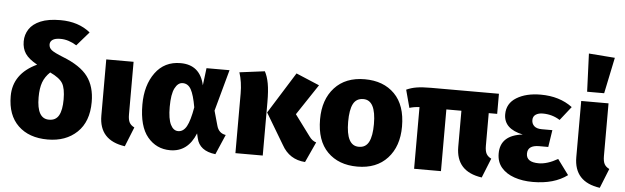

<svg xmlns="http://www.w3.org/2000/svg" viewBox="-52 -1036 4053 1246"><g transform="rotate(5 1975.0 -413.0)"><path d="M288 18Q166 18 95.5 -50Q25 -118 25 -242Q25 -388 178 -460Q122 -491 100 -524Q78 -557 78 -603Q78 -647 101.5 -683Q125 -719 175 -740Q225 -761 304 -761Q422 -761 499 -698L420 -607Q367 -640 315 -640Q280 -640 263.5 -628.5Q247 -617 247 -598Q247 -576 265 -561.5Q283 -547 341 -524Q456 -479 504 -414.5Q552 -350 552 -249Q552 -121 479 -51.5Q406 18 288 18ZM287 -111Q330 -111 349.5 -146Q369 -181 369 -250Q369 -322 349 -355Q329 -388 267 -417Q234 -386 220 -347.5Q206 -309 206 -250Q206 -111 285 -111Z M791 18Q622 -6 622 -167V-533H800V-190Q800 -156 809.5 -138Q819 -120 842 -109Z M1381 18Q1276 6 1258 -76L1251 -106Q1201 18 1086 18Q996 18 938.5 -51Q881 -120 881 -262Q881 -388 940.5 -469.5Q1000 -551 1105 -551Q1232 -551 1261 -420L1275 -533H1425L1351 -263Q1365 -215 1378 -167Q1391 -119 1437 -112ZM1127 -110Q1161 -110 1182 -148Q1203 -186 1218 -273Q1204 -353 1184.5 -388Q1165 -423 1130 -423Q1099 -423 1079 -384Q1059 -345 1059 -262Q1059 -184 1077.5 -147Q1096 -110 1127 -110Z M1965 18Q1862 11 1812 -80L1692 -281L1860 -550L2012 -486L1879 -286L1980 -150Q2000 -122 2026 -115ZM1688 0H1510V-389Q1510 -463 1490 -525L1654 -546Q1671 -515 1679.5 -468.5Q1688 -422 1688 -347Z M2305 18Q2183 18 2110.5 -55Q2038 -128 2038 -267Q2038 -396 2109 -473.5Q2180 -551 2305 -551Q2427 -551 2499.5 -478Q2572 -405 2572 -266Q2572 -137 2501 -59.5Q2430 18 2305 18ZM2305 -111Q2349 -111 2369 -150Q2389 -189 2389 -266Q2389 -422 2307 -422Q2261 -422 2241 -383.5Q2221 -345 2221 -267Q2221 -111 2303 -111Z M3116 18Q2947 -6 2947 -167V-402H2849V0H2674V-402Q2637 -400 2609 -391L2578 -507Q2608 -521 2644 -527Q2680 -533 2737 -533H3180V-402H3125V-190Q3125 -156 3134.5 -138Q3144 -120 3167 -109Z M3448 18Q3381 18 3327.5 -0.5Q3274 -19 3243 -55.5Q3212 -92 3212 -147Q3212 -266 3357 -283Q3232 -309 3232 -404Q3232 -475 3294 -513Q3356 -551 3451 -551Q3574 -551 3658 -488L3587 -398Q3537 -430 3475 -430Q3447 -430 3429 -418Q3411 -406 3411 -382Q3411 -358 3427.5 -343Q3444 -328 3477 -328H3546L3529 -217H3470Q3395 -217 3395 -162Q3395 -106 3476 -106Q3532 -106 3600 -145L3673 -46Q3587 18 3448 18Z M3885 18Q3716 -6 3716 -167V-533H3894V-190Q3894 -156 3903.5 -138Q3913 -120 3936 -109ZM3860 -596H3749L3739 -844L3909 -831Z"/></g></svg>

Font: Trujillo ExtraBold
Style: Regular
Weight: 800
Designer: Fira Sans original fonts by bBox Type GmbH, Carrois Corporate GbR, & Edenspiekermann AG / Changes by Cristiano Sobral
Foundry: Fira Sans original fonts by bBox Type GmbH, Carrois Corporate GbR, & Edenspiekermann AG / Changes by Cristiano Sobral
Version: Version 4.301;July 28, 2020;FontCreator 13.0.0.2655 64-bit